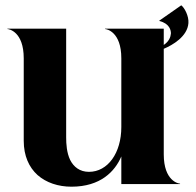

<svg xmlns="http://www.w3.org/2000/svg" viewBox="-20 -694 740 724"><path d="M249.5 10C359.5 10 413.5 -48 437.5 -104V0H659V-1.5C653.5 -1.5 597.5 -11 597.5 -112V-510C631 -524 687 -556.5 690.5 -607C692.5 -634 675.5 -665 663.5 -674L580.5 -616V-615C620.5 -605 624.5 -579 624.5 -568C623.5 -554.5 617.5 -538 597.5 -524.5V-586H376V-584.5C381.5 -584.5 437.5 -575 437.5 -474V-215C437.5 -117 386.5 -46 315.5 -46C280.5 -46 257.5 -65 244.5 -91C231.5 -118 229.5 -151 229.5 -176V-586H8V-584.5C13.5 -584.5 69.5 -575 69.5 -474V-163C69.5 -106 89.5 -63 121.5 -34C154.5 -5 199.5 10 249.5 10Z"/></svg>

Font: Beautique Display Medium
Style: Bold
Weight: 900
Designer: Nhat-Quang Ngo
Version: Version 1.100;Glyphs 3.2.3 (3260)